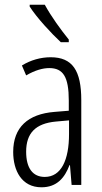

<svg xmlns="http://www.w3.org/2000/svg" viewBox="-20 -785 431 815"><path d="M170 -765H106V-757C136 -710 199 -642 238 -606H272V-617C238 -659 198 -714 170 -765ZM195 -542C153 -542 110 -530 73 -507L91 -465C129 -487 162 -496 189 -496C248 -496 272 -459 272 -358V-315L211 -310C99 -301 36 -245 36 -140C36 -61 72 10 156 10C222 10 255 -31 275 -84H277L284 0H325V-360C325 -485 288 -542 195 -542ZM217 -269 273 -274V-216C273 -106 240 -34 170 -34C120 -34 91 -70 91 -141C91 -220 131 -261 217 -269Z"/></svg>

Font: Noto Sans Lao ExtraCondensed Light
Style: Regular
Weight: 300
Width: 2
Designer: Monotype Design Team
Foundry: Monotype Imaging Inc.
Version: Version 2.003